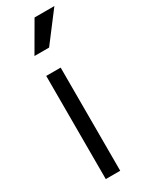

<svg xmlns="http://www.w3.org/2000/svg" viewBox="-208 -827 667 864"><g transform="rotate(-30 125.5 -395.0)"><path d="M137 -640 251 -790H148L61 -640ZM137 0V-536H62V0Z"/></g></svg>

Font: Plus Jakarta Sans
Style: Regular
Weight: 400
Designer: Gumpita Rahayu
Foundry: Tokotype
Version: Version 2.071;gftools[0.9.30]